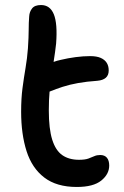

<svg xmlns="http://www.w3.org/2000/svg" viewBox="-20 -730 493 763"><path d="M285 13Q205 13 156 -24.5Q107 -62 85.5 -129.5Q64 -197 64 -286Q64 -339 69.5 -380.5Q75 -422 81.5 -460Q88 -498 91 -538Q94 -584 94 -612Q94 -640 96 -665Q97 -683 107.5 -696.5Q118 -710 143 -710Q179 -710 194 -673Q209 -636 203 -557Q199 -521 194 -491Q193 -487 193 -484Q207 -489 221 -492Q250 -499 280.5 -503Q311 -507 338 -507Q364 -507 380 -500Q396 -493 404 -480.5Q412 -468 412 -450Q412 -431 400.5 -421Q389 -411 367 -409Q324 -406 290.5 -400Q257 -394 229 -385Q204 -377 177 -366Q174 -333 174 -291Q174 -218 187.5 -175Q201 -132 227.5 -113.5Q254 -95 294 -95Q318 -95 331.5 -100Q345 -105 355 -109.5Q365 -114 378 -114Q396 -114 405 -103Q414 -92 414 -72Q414 -38 382.5 -12.5Q351 13 285 13Z"/></svg>

Font: Shantell Sans Light Medium
Style: Regular
Weight: 500
Version: Version 1.008;[ac192a2d6]